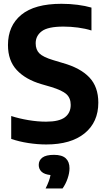

<svg xmlns="http://www.w3.org/2000/svg" viewBox="-20 -770 574 1036"><path d="M229.5 9.5Q183 9.5 132.8 1.8Q82.5 -6 40.5 -20.5V-144Q84 -130 133.5 -121.8Q183 -113.5 228.5 -113.5Q299 -113.5 330.2 -137.2Q361.5 -161 361.5 -204Q361.5 -240.5 338.8 -261.5Q316 -282.5 255 -301L203.5 -316Q118 -341 70.5 -392Q23 -443 23 -527Q23 -631 95 -690.2Q167 -749.5 311.5 -749.5Q357 -749.5 399 -744Q441 -738.5 473.5 -729V-605.5Q440.5 -616 401.2 -621.2Q362 -626.5 322.5 -626.5Q239 -626.5 205.8 -601.8Q172.5 -577 172.5 -536.5Q172.5 -502 192.5 -482Q212.5 -462 267.5 -445.5L319 -430Q413.5 -403.5 462 -352.5Q510.5 -301.5 510.5 -216Q510.5 -111 436.8 -50.8Q363 9.5 229.5 9.5ZM226 247Q247.5 204.5 252.5 174.5Q219.5 171 204.2 156.5Q189 142 189 120Q189 95 208.8 80.2Q228.5 65.5 271.5 65.5Q314.5 65.5 334.8 84.2Q355 103 355 138Q355 164 344.5 194Q334 224 317.5 247Z"/></svg>

Font: Encode Sans Semi Condensed
Style: Bold
Weight: 700
Width: 4
Designer: Multiple Designers
Foundry: Impallari Type
Version: Version 3.000; ttfautohint (v1.8.3) -l 8 -r 50 -G 200 -x 14 